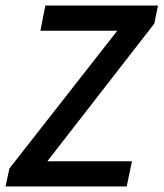

<svg xmlns="http://www.w3.org/2000/svg" viewBox="-23 -674 591 694"><path d="M-3 0 11 -65 401 -563H123L141 -654H548L535 -589L148 -91H454L435 0Z"/></svg>

Font: TypoPRO Source Sans Pro
Style: Italic
Weight: 600
Italic angle: -11°
Designer: Paul D. Hunt
Foundry: Adobe Systems Incorporated
Version: Version 1.075;PS 2.000;hotconv 1.0.86;makeotf.lib2.5.63406